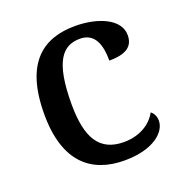

<svg xmlns="http://www.w3.org/2000/svg" viewBox="-106 -642 713 746"><g transform="rotate(-20 251.0 -268.5)"><path d="M286 10C405 10 463 -43 463 -90C463 -108 456 -122 444 -131C421 -88 372 -58 308 -58C207 -58 166 -126 166 -266C166 -443 211 -494 283 -494C345 -494 362 -440 362 -375C434 -375 463 -399 463 -444C463 -510 378 -547 282 -547C152 -547 53 -480 53 -265C53 -67 149 10 286 10Z"/></g></svg>

Font: Noto Serif Myanmar Medium
Style: Regular
Weight: 500
Designer: Ben Mitchell and the Monotype Design Team
Foundry: Monotype Imaging Inc.
Version: Version 2.106